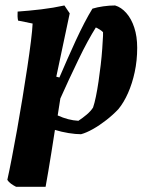

<svg xmlns="http://www.w3.org/2000/svg" viewBox="-20 -492 561 721"><path d="M40.5 209.5Q30.5 204.5 21.5 198Q12.5 191.5 7.5 183.5Q15 150 24.5 100.7Q34.1 51.5 44.4 -6.4Q54.7 -64.3 64.5 -124.3Q74.3 -184.3 82.6 -239.3Q90.9 -294.3 96.2 -337.3Q101.5 -380.3 102.5 -403.6L47.8 -414.7Q44.8 -430.5 46.2 -448.5Q88.8 -451.5 134.8 -456.9Q180.7 -462.4 221.8 -471.5L241.8 -441.8L191.4 -204L203.1 -201Q216.9 -232.8 232.3 -268.2Q247.8 -303.7 264.2 -339Q280.6 -374.4 296.7 -405.5Q312.9 -436.6 327.1 -459.5Q344.9 -465 367.6 -468.2Q390.4 -471.5 412.2 -471.5Q435.4 -464.7 454.3 -443.2Q473.3 -421.8 484.2 -388.5Q495.2 -355.3 495.2 -312.4Q495.2 -264.9 485.9 -221.6Q476.6 -178.3 460.8 -142.7Q445.1 -107.1 424.6 -82.2Q404.5 -60.8 379.1 -41Q353.7 -21.2 328.8 -7.2Q303.9 6.8 284.3 12Q264 12 237.4 7.7Q210.9 3.4 186.3 -4.2Q179.6 39.8 173.1 79.9Q166.6 120 161.1 153Q155.6 186 151.2 209.5ZM274.4 -38.4Q290.6 -49 305.7 -61.8Q320.8 -74.6 329.4 -88.1Q335 -104.1 340.2 -129.7Q345.5 -155.3 350 -186Q354.4 -216.7 358.2 -248.3Q361.9 -279.8 363.9 -308.5Q365.9 -337.2 366.9 -357.9Q366.9 -361.5 366.9 -365.1Q366.9 -368.6 366.9 -371.2Q361.8 -376.5 354.2 -381.2Q346.6 -385.9 340 -389Q326.7 -367.9 309.4 -336.5Q292.2 -305 274.2 -267.4Q256.2 -229.7 238.6 -192.4Q221 -155 206.6 -122.1L196.6 -58.5Q216.7 -49.4 236 -44.4Q255.3 -39.4 274.4 -38.4Z"/></svg>

Font: Labrada
Style: Italic
Weight: 400
Italic angle: -7°
Designer: Mercedes Jáuregui
Foundry: Omnibus-Type Team
Version: Version 1.000